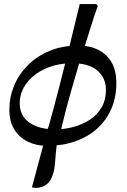

<svg xmlns="http://www.w3.org/2000/svg" viewBox="-20 -705 623 944"><path d="M209 12Q161 12 119 -7.5Q77 -27 51.5 -66.5Q26 -106 26 -167Q26 -227 49 -283Q72 -339 116 -383.5Q160 -428 223 -454.5Q286 -481 366 -481Q421 -481 463 -460Q505 -439 528.5 -398.5Q552 -358 552 -297Q552 -228 528 -171.5Q504 -115 458.5 -73.5Q413 -32 350 -10Q287 12 209 12ZM152 219 137 216 196 -4 261 -11Q254 45 250.5 96.5Q247 148 228 180Q221 192 210.5 200.5Q200 209 185.5 214Q171 219 152 219ZM252 -69Q297 -69 341.5 -81Q386 -93 422 -116.5Q458 -140 479.5 -177Q501 -214 501 -263Q501 -321 459.5 -357.5Q418 -394 335 -394Q263 -394 204.5 -368Q146 -342 111.5 -297Q77 -252 77 -196Q77 -157 97.5 -128.5Q118 -100 157.5 -84.5Q197 -69 252 -69ZM392 -463H318L372 -685H453L461 -676Q444 -630 427 -574.5Q410 -519 392 -463ZM278 -59 212 -61Q222 -92 237 -148Q252 -204 270 -272.5Q288 -341 305 -411L374 -410Q354 -342 335 -276Q316 -210 301.5 -154Q287 -98 278 -59Z"/></svg>

Font: STIX Two Text
Style: Italic
Weight: 400
Italic angle: -12°
Designer: Ross Mills, John Hudson & Paul Hanslow, Tiro Typeworks Ltd; with prior portions MicroPress Inc. and Coen Hoffman, Elsevi
Foundry: Tiro Typeworks Ltd
Version: Version 2.13 b171